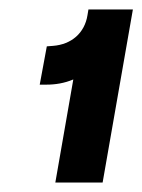

<svg xmlns="http://www.w3.org/2000/svg" viewBox="-20 -720 301 406"><path d="M135 -552 97 -334H197L261 -700H167L165 -688C159 -650 131 -626 92 -623L79 -622L64 -541H78C97 -541 116 -544 135 -552Z"/></svg>

Font: Fixel Text 20240404
Style: Bold Italic
Weight: 700
Width: 4
Italic angle: -10°
Designer: AlfaBravo + MacPaw
Foundry: Kyrylo Tkachov, Marchela Mozhyna, Serhii Makarenko, Maria Weinstein, Zakhar Kryvoshyya
Version: Version 1.211;Glyphs 3.2 (3225)